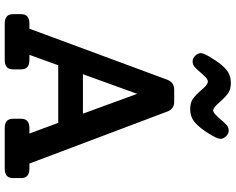

<svg xmlns="http://www.w3.org/2000/svg" viewBox="-110 -864 974 793"><g transform="rotate(90 376.5 -467.0)"><path d="M199 -810Q199 -824 222 -859Q245 -897 267.5 -915.5Q290 -934 322 -934Q347 -934 362.5 -924Q378 -914 403 -886Q424 -861 436 -861Q446 -861 464 -882Q487 -909 496.5 -917Q506 -925 519 -925Q532 -925 542.5 -914Q553 -903 553 -891Q553 -877 530 -841Q507 -804 484.5 -785Q462 -766 430 -766Q405 -766 389 -776.5Q373 -787 349 -815Q329 -839 316 -839Q305 -839 288 -819Q265 -792 255.5 -784Q246 -776 233 -776Q220 -776 209.5 -787Q199 -798 199 -810ZM676 -102Q715 -102 715 -68V-34Q715 0 676 0H509Q470 0 470 -34V-68Q470 -102 509 -102H531L487 -221H249L206 -102H227Q266 -102 266 -68V-34Q266 0 227 0H77Q38 0 38 -34V-68Q38 -102 77 -102H98L309 -672Q320 -700 350 -700H400Q429 -700 440 -672L655 -102ZM286 -323H449L367 -547Z"/></g></svg>

Font: Solway Medium
Style: Regular
Weight: 500
Designer: Mariya V. Pigoulevskaya
Foundry: The Northern Block Ltd.
Version: Version 1.000;hotconv 1.0.109;makeotfexe 2.5.65596